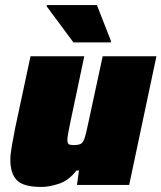

<svg xmlns="http://www.w3.org/2000/svg" viewBox="-20 -733 640 761"><path d="M145 8Q72 8 46.5 -19Q21 -46 21 -100Q21 -121 27 -155Q33 -189 40 -225L101 -510H314L260 -254Q255 -230 251 -209Q247 -188 247 -179Q247 -165 252.5 -161.5Q258 -158 271 -158Q290 -158 299.5 -162.5Q309 -167 315 -184.5Q321 -202 329 -241L387 -510H600L492 0H285L293 -57H283Q252 -17 213 -4.5Q174 8 145 8ZM271 -565 165 -708 166 -713H364L420 -570L419 -565Z"/></svg>

Font: Saira Black
Style: Italic
Weight: 900
Italic angle: -12°
Designer: Hector Gatti with collaboration of the Omnibus-Type team
Foundry: Omnibus-Type
Version: Version 1.100; ttfautohint (v1.8.3)